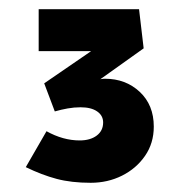

<svg xmlns="http://www.w3.org/2000/svg" viewBox="-20 -809 396 417"><path d="M177 -412Q135 -412 103 -420.5Q71 -429 36 -446L81 -524Q117 -504 153 -504Q176 -504 190 -514.5Q204 -525 204 -543Q204 -558 191 -567Q178 -576 155 -576Q141 -576 127 -573.5Q113 -571 99 -567L76 -628L178 -698H64V-789H282L292 -704L198 -637Q204 -638 208 -638Q253 -638 283.5 -609.5Q314 -581 314 -534Q314 -498 295 -470.5Q276 -443 245 -427.5Q214 -412 177 -412Z"/></svg>

Font: Lexend Deca
Style: Bold
Weight: 700
Designer: Bonnie Shaver-Troup, Thomas Jockin
Foundry: Lexend
Version: Version 1.008; ttfautohint (v1.8.4.7-5d5b)